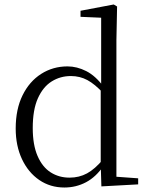

<svg xmlns="http://www.w3.org/2000/svg" viewBox="-20 -822 662 856"><path d="M267 14Q204 14 155 -19.5Q106 -53 78 -112.5Q50 -172 50 -249Q50 -335 80.5 -397Q111 -459 163.5 -492.5Q216 -526 281 -526Q323 -526 364.5 -505Q406 -484 443 -434H453L441 -406Q403 -447 369.5 -465Q336 -483 296 -483Q249 -483 210.5 -459Q172 -435 149 -384Q126 -333 126 -251Q126 -176 147.5 -126.5Q169 -77 206 -53.5Q243 -30 290 -30Q333 -30 368 -49Q403 -68 440 -112L451 -83H442Q408 -33 363.5 -9.5Q319 14 267 14ZM432 9 429 -91V-93V-425L431 -434V-743L339 -747V-774L487 -802L502 -793L499 -643V-34L596 -27V0Z"/></svg>

Font: Noto Serif JP ExtraLight Light
Style: Regular
Weight: 300
Version: Version 2.003-H1;hotconv 1.1.1;makeotfexe 2.6.0